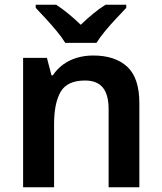

<svg xmlns="http://www.w3.org/2000/svg" viewBox="-20 -786 679 806"><path d="M371 -553Q463 -553 514 -506Q565 -459 565 -353V0H436V-327Q436 -388 412 -418Q388 -448 337 -448Q262 -448 234.5 -400.5Q207 -353 207 -264V0H77V-543H177L196 -470H202Q220 -497 245.5 -515.5Q271 -534 303 -543.5Q335 -553 371 -553ZM254 -606Q240 -629 218 -655.5Q196 -682 172 -708Q148 -734 130 -753V-766H216Q242 -749 267.5 -728Q293 -707 319 -682Q345 -707 371 -728.5Q397 -750 423 -766H510V-753Q492 -734 468 -708.5Q444 -683 421.5 -656Q399 -629 385 -606Z"/></svg>

Font: Noto Sans Syriac Eastern SemiBold
Style: Regular
Weight: 600
Designer: Patrick Giasson and the Monotype Design Team
Foundry: Monotype Imaging Inc.
Version: Version 3.001